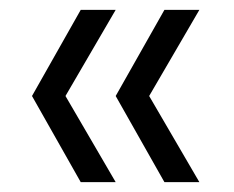

<svg xmlns="http://www.w3.org/2000/svg" viewBox="-20 -490 475 390"><path d="M144 -120 45 -295 144 -470H215L113 -295L215 -120ZM314 -470H385L283 -295L385 -120H314L215 -295Z"/></svg>

Font: Poppins-Tabular Light
Style: Regular
Weight: 300
Designer: Ninad Kale (Devanagari), Jonny Pinhorn (Latin)
Foundry: Indian Type Foundry
Version: Version 4.004